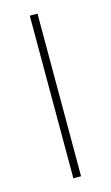

<svg xmlns="http://www.w3.org/2000/svg" viewBox="-90 -564 346 601"><g transform="rotate(-15 83.0 -263.5)"><path d="M96 0H71V-527H96Z"/></g></svg>

Font: Noto Sans Gujarati ExtraCondensed Thin
Style: Regular
Weight: 100
Width: 2
Designer: Jelle Bosma - Monotype Design Team, Universal Thirst
Foundry: Monotype Imaging Inc.
Version: Version 2.106; ttfautohint (v1.8.4.7-5d5b)